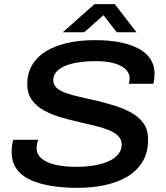

<svg xmlns="http://www.w3.org/2000/svg" viewBox="-20 -891 799 923"><path d="M352 12Q286 12 228.5 3Q171 -6 127.5 -25.5Q84 -45 60 -78.5Q36 -112 36 -161Q36 -175 38 -191Q40 -207 44 -219H163Q161 -211 158.5 -200.5Q156 -190 156 -180Q156 -149 179.5 -129Q203 -109 246 -99Q289 -89 347 -89Q392 -89 431.5 -95.5Q471 -102 500.5 -115Q530 -128 547.5 -148.5Q565 -169 565 -196Q565 -221 547.5 -238Q530 -255 501 -266.5Q472 -278 436 -286.5Q400 -295 362 -304Q317 -314 272.5 -327Q228 -340 191.5 -360Q155 -380 133 -411Q111 -442 111 -488Q111 -538 134 -577.5Q157 -617 199.5 -643.5Q242 -670 301.5 -684Q361 -698 435 -698Q506 -698 559.5 -687Q613 -676 649.5 -655.5Q686 -635 704.5 -605Q723 -575 723 -537Q723 -528 722 -517Q721 -506 717 -488H599Q602 -499 602.5 -505.5Q603 -512 603 -515Q603 -552 560 -574.5Q517 -597 441 -597Q376 -597 330 -586Q284 -575 260 -554.5Q236 -534 236 -505Q236 -483 253 -468Q270 -453 299 -443Q328 -433 364.5 -425Q401 -417 440 -408Q485 -397 529.5 -383.5Q574 -370 611 -349.5Q648 -329 670 -298Q692 -267 692 -220Q692 -157 664.5 -112.5Q637 -68 589.5 -40.5Q542 -13 481 -0.5Q420 12 352 12ZM282 -736 434 -871H532L636 -736H541L456 -846H509L385 -736Z"/></svg>

Font: Archivo SemiExpanded Medium
Style: Italic
Weight: 500
Width: 6
Italic angle: -10°
Designer: Hector Gatti
Foundry: Omnibus-Type
Version: Version 2.001